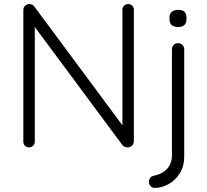

<svg xmlns="http://www.w3.org/2000/svg" viewBox="-20 -720 1009 938"><path d="M634 -672V-32Q634 -17 625 -8.5Q616 0 603 0Q596 0 589.5 -3Q583 -6 579 -10L150 -588V-27Q150 -16 141.5 -8Q133 0 122 0Q110 0 102 -8Q94 -16 94 -27V-670Q94 -684 102.5 -692Q111 -700 123 -700Q139 -700 147 -689L578 -108V-672Q578 -684 586 -692Q594 -700 606 -700Q619 -700 626.5 -692Q634 -684 634 -672ZM708 170V166Q708 155 715 147.5Q722 140 734 138Q771 131 795.5 105.5Q820 80 820 37V-479Q820 -492 828.5 -500.5Q837 -509 850 -509Q863 -509 871.5 -500.5Q880 -492 880 -479V46Q880 92 858.5 126.5Q837 161 803.5 179.5Q770 198 736 198Q724 198 716 190Q708 182 708 170ZM808 -625V-635Q808 -653 819.5 -662.5Q831 -672 851 -672Q891 -672 891 -635V-625Q891 -607 880.5 -597.5Q870 -588 850 -588Q830 -588 819 -597.5Q808 -607 808 -625Z"/></svg>

Font: Quicksand
Style: Regular
Weight: 400
Designer: Andrew Paglinawan
Foundry: Andrew Paglinawan
Version: Version 3.000